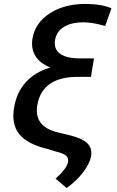

<svg xmlns="http://www.w3.org/2000/svg" viewBox="-20 -757 591 970"><path d="M543 -715.2 511.4 -625.7Q448.9 -644.2 401.3 -644.2Q339.8 -644.2 302.6 -620.9Q265.3 -597.7 258.2 -554.7Q250.7 -509.6 283.2 -485.8Q315.7 -462 383.2 -462H454.9L446 -409.1L439.6 -368.6H369.3Q282.3 -368.6 231.2 -332.4Q180 -296.2 168.3 -224.8Q150.6 -117.5 272 -88.1L326 -75.3Q394.2 -59.3 420.6 -33.7Q447.1 -8.2 440 32.3Q432.9 71 399.3 114.3Q365.8 157.7 316.8 192.8L260.7 145.6Q317.1 95.2 323.9 61.4Q327.1 41.2 313.6 29.3Q300.1 17.4 264.6 9.2L219.5 -4.6Q118.3 -28.8 77.6 -78.8Q36.9 -128.9 51.1 -213.1Q63.9 -290.5 110.3 -341.6Q156.6 -392.8 234.4 -416.2Q182.5 -436.4 159.1 -473.7Q135.7 -511 144.2 -562.5Q157.3 -641.3 231 -689.3Q304.7 -737.2 411.9 -737.2Q491.1 -737.2 543 -715.2Z"/></svg>

Font: Karasuma Gothic
Style: Medium Italic
Weight: 500
Italic angle: 9.39998°
Designer: Rasmus Andersson / Ryoko Nishizuka
Foundry: Genbu
Version: Version 1.00